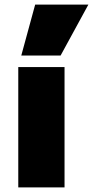

<svg xmlns="http://www.w3.org/2000/svg" viewBox="-20 -810 402 830"><path d="M59 0V-520H259V0ZM242 -570H72L132 -790H362Z"/></svg>

Font: M PLUS 2 Black
Style: Regular
Weight: 900
Designer: Coji Morishita
Foundry: UNDERFOREST DESIGN
Version: Version 1.001